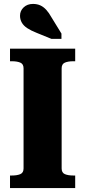

<svg xmlns="http://www.w3.org/2000/svg" viewBox="-20 -958 434 978"><path d="M100 -100V-610Q100 -632 83.5 -639Q67 -646 41 -646H31V-710H363V-646H353Q327 -646 310.5 -639Q294 -632 294 -610V-100Q294 -78 310.5 -71Q327 -64 353 -64H363V0H31V-64H41Q67 -64 83.5 -71Q100 -78 100 -100ZM242 -870Q230 -892 216 -907.5Q202 -923 185.5 -930.5Q169 -938 148 -938Q119 -938 100.5 -920.5Q82 -903 82 -878Q82 -859 91 -843Q100 -827 119 -814.5Q138 -802 166 -791L242 -760H293V-787Z"/></svg>

Font: Roboto Serif 36pt
Style: Bold
Weight: 700
Version: Version 1.008